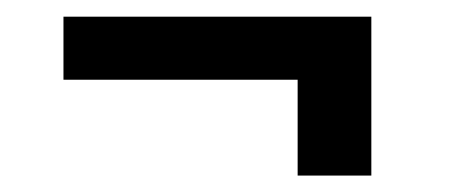

<svg xmlns="http://www.w3.org/2000/svg" viewBox="-20 -392 538 229"><path d="M422.9 -372.1V-182.6H335V-296.9H55.7V-372.1Z"/></svg>

Font: Yantramanav Medium
Style: Regular
Weight: 500
Version: Version 1.001;PS 1.0;hotconv 1.0.72;makeotf.lib2.5.5900; ttf